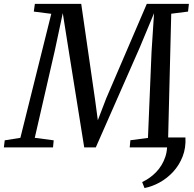

<svg xmlns="http://www.w3.org/2000/svg" viewBox="-56 -763 1004 994"><path d="M904 -51.5Q907 2.5 889.5 47.2Q872 92 840.8 126Q809.5 160 770.5 181.5Q731.5 203 692 210.5L680 179.5Q721 160.5 752.8 127.5Q784.5 94.5 799.8 49.2Q815 4 806 -51.5ZM-36 0 -31.5 -36.5 49.5 -49.5 209.5 -691.5 119 -703 124.5 -743H364.5L436 -248.5L450.5 -140.5L494 -254L704 -743H922L917.5 -703L830.5 -692L814.5 -50L899 -36.5L895.5 0H615.5L619 -37L710 -49L728.5 -493.5L741.5 -694.5L667.5 -517L440 0H380L299 -505.5L269 -695L228 -502.5L124 -49.5L222 -36.5L218.5 0Z"/></svg>

Font: Merriweather 36pt
Style: Italic
Weight: 400
Italic angle: -7.8°
Version: Version 2.101